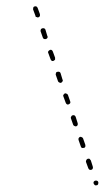

<svg xmlns="http://www.w3.org/2000/svg" viewBox="-20 -568 326 596"><path d="M275 7Q278 8 280 7Q282 7 283 6Q284 5 285 3Q285 2 285 0Q286 -1 285 -2V-3Q284 -6 281 -7Q278 -8 275 -7Q274 -7 273 -6Q272 -5 271 -4Q271 -2 270 -1Q270 1 271 2Q272 5 275 7ZM258 -41Q261 -40 264 -41Q267 -42 268 -45Q269 -48 268 -51L262 -70Q260 -73 258 -75Q255 -76 252 -75Q249 -74 248 -71Q246 -68 247 -65L254 -46Q255 -43 258 -41ZM234 -109Q237 -108 240 -109Q242 -109 243 -110Q244 -111 245 -113Q245 -114 245 -115Q245 -117 245 -118L238 -138Q237 -141 234 -142Q231 -144 228 -143Q226 -142 224 -139Q223 -136 224 -133L231 -113Q232 -110 234 -109ZM211 -177Q214 -175 217 -176Q220 -177 221 -180Q222 -183 221 -186L215 -205Q214 -208 211 -210Q208 -211 205 -210Q202 -209 201 -206Q199 -203 200 -201L207 -181Q208 -178 211 -177ZM188 -244Q190 -243 193 -244Q196 -245 198 -248Q199 -251 198 -253L191 -273Q190 -276 187 -277Q184 -279 181 -278Q180 -277 179 -276Q178 -275 177 -274Q177 -273 176 -271Q176 -270 177 -268L184 -249Q185 -246 188 -244ZM164 -312Q167 -310 170 -311Q171 -312 172 -313Q173 -314 174 -315Q175 -317 175 -318Q175 -320 174 -321L168 -341Q167 -344 164 -345Q161 -346 158 -345Q157 -345 155 -344Q154 -343 154 -341Q153 -340 153 -339Q153 -337 153 -336L160 -316Q161 -313 164 -312ZM141 -379Q143 -378 146 -379Q148 -380 149 -381Q150 -382 151 -383Q151 -384 151 -386Q151 -387 151 -389L144 -408Q143 -411 140 -413Q137 -414 135 -413Q133 -412 132 -411Q131 -410 130 -409Q130 -408 129 -406Q129 -405 130 -403L137 -384Q138 -381 141 -379ZM117 -447Q120 -446 123 -447Q124 -447 125 -448Q126 -449 127 -450Q128 -452 128 -453Q128 -455 127 -456L121 -476Q120 -479 117 -480Q114 -481 111 -480Q110 -480 109 -479Q107 -478 107 -477Q106 -475 106 -474Q106 -472 106 -471L113 -451Q114 -448 117 -447ZM91 -516Q92 -515 94 -515Q95 -514 96 -514Q98 -514 99 -514Q101 -515 102 -516Q103 -517 104 -518Q104 -519 104 -521Q104 -522 104 -524L97 -543Q96 -546 93 -548Q90 -549 88 -548Q86 -548 85 -547Q84 -546 83 -544Q83 -543 83 -541Q82 -540 83 -538L90 -519Q90 -517 91 -516Z"/></svg>

Font: FRB American Cursive Dashed Extralight
Style: Italic
Weight: 200
Italic angle: -25°
Version: Version 2.0;Modular Font Editor K font №1